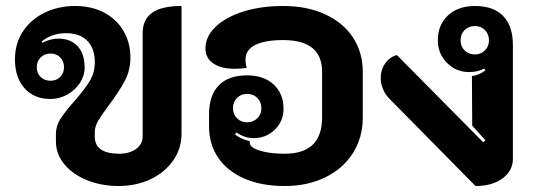

<svg xmlns="http://www.w3.org/2000/svg" viewBox="-20 -613 1785 642"><path d="M167 -140V-165Q167 -192 182 -215.5Q197 -239 228 -274Q263 -314 280 -342Q297 -370 297 -405Q297 -451 272 -476.5Q247 -502 201 -502Q153 -502 119 -474L122 -470Q132 -476 147 -480Q162 -484 174 -484Q216 -484 239.5 -458.5Q263 -433 263 -387Q263 -360 247 -335.5Q231 -311 204.5 -296.5Q178 -282 149 -282Q94 -282 62 -318Q30 -354 30 -414Q30 -468 57 -508.5Q84 -549 130 -571Q176 -593 231 -593Q286 -593 328 -571Q370 -549 393 -509.5Q416 -470 416 -421Q416 -378 397.5 -343Q379 -308 344 -261Q320 -229 308.5 -209.5Q297 -190 297 -172V-156Q297 -99 379 -99Q413 -99 435 -115Q457 -131 457 -157V-502Q457 -548 489 -570.5Q521 -593 587 -593V-166Q587 -117 559.5 -77Q532 -37 484 -14Q436 9 376 9Q319 9 271 -10.5Q223 -30 195 -64Q167 -98 167 -140ZM194 -388Q194 -408 181.5 -421Q169 -434 149 -434Q129 -434 116 -421Q103 -408 103 -388Q103 -368 116 -355.5Q129 -343 149 -343Q169 -343 181.5 -356Q194 -369 194 -388Z M679 -191V-230Q679 -294 711.5 -327.5Q744 -361 806 -361Q862 -361 895 -330.5Q928 -300 928 -249Q928 -208 899 -179.5Q870 -151 827 -151Q800 -151 770 -170L766 -163Q790 -146 815 -141V-136Q815 -120 848 -109.5Q881 -99 932 -99Q1057 -99 1057 -220V-373Q1057 -479 927 -479Q865 -479 833 -462.5Q801 -446 801 -415Q801 -398 805 -386Q784 -383 765 -383Q719 -383 693 -401Q667 -419 667 -451Q667 -491 701 -523.5Q735 -556 794 -574.5Q853 -593 927 -593Q1006 -593 1066.5 -565.5Q1127 -538 1160 -488Q1193 -438 1193 -373V-220Q1193 -153 1160 -101Q1127 -49 1067.5 -20Q1008 9 932 9Q855 9 798 -15.5Q741 -40 710 -85Q679 -130 679 -191ZM854 -251Q854 -272 840.5 -285.5Q827 -299 806 -299Q786 -299 772.5 -285.5Q759 -272 759 -251Q759 -231 772.5 -217.5Q786 -204 806 -204Q827 -204 840.5 -217.5Q854 -231 854 -251Z M1283 -282Q1268 -297 1260.5 -315.5Q1253 -334 1253 -352Q1253 -379 1267.5 -400.5Q1282 -422 1307 -429L1596 -137L1603 -144L1559 -193L1558 -359Q1570 -360 1582.5 -365.5Q1595 -371 1603 -378L1599 -384Q1578 -372 1548 -372Q1505 -372 1474.5 -403Q1444 -434 1444 -478Q1444 -530 1478 -561.5Q1512 -593 1568 -593Q1630 -593 1662.5 -559.5Q1695 -526 1695 -462V-82Q1695 -42 1660.5 -16.5Q1626 9 1570 9ZM1615 -478Q1615 -499 1601.5 -512.5Q1588 -526 1568 -526Q1547 -526 1533.5 -512.5Q1520 -499 1520 -478Q1520 -458 1533.5 -444.5Q1547 -431 1568 -431Q1588 -431 1601.5 -444.5Q1615 -458 1615 -478Z"/></svg>

Font: K2D ExtraBold
Style: Regular
Weight: 800
Designer: Katatrad Aksorn Co.,Ltd.
Foundry: Cadson Demak Co.,Ltd.
Version: Version 1.000; ttfautohint (v1.6)